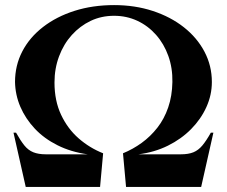

<svg xmlns="http://www.w3.org/2000/svg" viewBox="-20 -734 891 754"><path d="M758 0H475L463 -132Q502 -148 536.5 -173Q571 -198 598 -232.5Q625 -267 640.5 -312Q656 -357 657 -412Q658 -467 641 -514.5Q624 -562 592.5 -597.5Q561 -633 519 -652.5Q477 -672 428 -672Q378 -672 336 -652Q294 -632 262 -596.5Q230 -561 212 -513Q194 -465 194 -410Q194 -338 220 -283Q246 -228 289 -190.5Q332 -153 385 -132L373 0H91V-128H324Q259 -137 206 -163.5Q153 -190 116.5 -229Q80 -268 60 -314.5Q40 -361 39 -412Q39 -477 67.5 -532Q96 -587 149 -628Q202 -669 273 -691.5Q344 -714 428 -714Q510 -714 580 -691Q650 -668 702 -627Q754 -586 783 -531Q812 -476 812 -412Q812 -361 790.5 -313.5Q769 -266 730.5 -227Q692 -188 639.5 -162Q587 -136 524 -128H758ZM43 -213Q61 -181 76 -162.5Q91 -144 111 -136Q131 -128 160 -128H171V0H81L33 -213ZM818 -213 770 0H680V-128H690Q720 -128 739.5 -136Q759 -144 774.5 -162.5Q790 -181 808 -213Z"/></svg>

Font: Cinzel
Style: Bold
Weight: 700
Designer: Natanael Gama
Version: Version 2.000